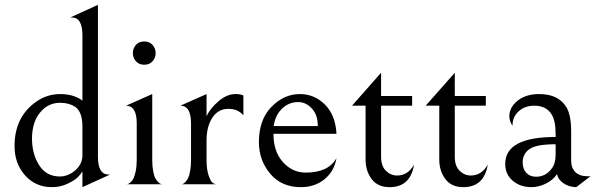

<svg xmlns="http://www.w3.org/2000/svg" viewBox="-20 -760 2456 792"><path d="M320 -345V-615Q320 -688 276 -688H270L384 -740V-113Q384 -40 428 -40H434L320 12V-53Q314 -43 302.5 -30.5Q291 -18 260.5 -3Q230 12 194 12Q127 12 83.5 -36.5Q40 -85 40 -158Q40 -278 130 -341Q175 -372 228 -372Q284 -372 320 -345ZM112 -188Q112 -125 141.5 -78.5Q171 -32 227 -32Q261 -32 290.5 -57.5Q320 -83 320 -120V-238Q320 -300 289 -320Q264 -336 228 -336Q178 -336 145 -295.5Q112 -255 112 -188Z M609.5 -507.5Q597 -493 575 -493Q553 -493 540.5 -507.5Q528 -522 528 -541Q528 -560 540.5 -574.5Q553 -589 575 -589Q597 -589 609.5 -574.5Q622 -560 622 -541Q622 -522 609.5 -507.5ZM544 -251Q544 -324 500 -324L608 -372V-100Q608 -73 612 -52.5Q616 -32 622 -22.5Q628 -13 634 -7.5Q640 -2 644 -1L648 0H504Q506 0 508.5 -1Q511 -2 518 -7.5Q525 -13 530 -22.5Q535 -32 539.5 -52.5Q544 -73 544 -100Z M832 -281Q847 -313 881.5 -342.5Q916 -372 951 -372Q973 -372 984 -366V-284Q962 -311 922 -311Q880 -311 856 -274.5Q832 -238 832 -181V-100Q832 -61 840.5 -36.5Q849 -12 856.5 -6.5Q864 -1 870 0H729Q732 0 736 -2Q740 -4 746 -10.5Q752 -17 756.5 -26.5Q761 -36 764.5 -55.5Q768 -75 768 -100V-251Q768 -324 724 -324L832 -372Z M1221 12Q1141 12 1094.5 -43.5Q1048 -99 1048 -174Q1048 -266 1099.5 -319Q1151 -372 1217 -372Q1277 -372 1320.5 -328.5Q1364 -285 1368 -208H1108Q1108 -135 1147 -91.5Q1186 -48 1241 -48Q1335 -48 1368 -108Q1359 -54 1319 -21Q1279 12 1221 12ZM1210 -339Q1171 -339 1143 -311.5Q1115 -284 1109 -240H1291Q1291 -286 1266.5 -312.5Q1242 -339 1210 -339Z M1587 12Q1538 12 1513 -21.5Q1488 -55 1488 -102V-324H1432L1552 -460V-364H1680V-324H1552V-113Q1552 -75 1572 -55.5Q1592 -36 1618 -36Q1663 -36 1688 -81Q1673 12 1587 12Z M1891 12Q1842 12 1817 -21.5Q1792 -55 1792 -102V-324H1736L1856 -460V-364H1984V-324H1856V-113Q1856 -75 1876 -55.5Q1896 -36 1922 -36Q1967 -36 1992 -81Q1977 12 1891 12Z M2357 12Q2325 11 2303 -5Q2281 -21 2278 -42Q2260 -16 2230.5 -2Q2201 12 2172 12Q2126 12 2095 -14.5Q2064 -41 2064 -84Q2064 -195 2272 -195V-206Q2272 -261 2256 -287Q2234 -324 2184 -324Q2145 -324 2119.5 -301Q2094 -278 2094 -241Q2081 -260 2081 -281Q2081 -317 2115 -344.5Q2149 -372 2204 -372Q2282 -372 2315 -320Q2336 -288 2336 -217V-98Q2336 -67 2353.5 -50Q2371 -33 2403 -33H2416ZM2272 -165Q2192 -165 2164 -145Q2136 -125 2136 -91Q2136 -63 2151 -47Q2166 -31 2191 -31Q2231 -31 2256 -65Q2272 -86 2272 -122Z"/></svg>

Font: Bellefair
Style: Regular
Weight: 400
Designer: Nick Shinn, Liron Lavi Turkenic
Foundry: Shinntype
Version: Version 1.003;PS 001.003;hotconv 1.0.88;makeotf.lib2.5.64775